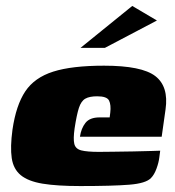

<svg xmlns="http://www.w3.org/2000/svg" viewBox="-20 -621 589 646"><path d="M250 5Q172 5 123.5 -3Q75 -11 50 -31.5Q25 -52 19.5 -89Q14 -126 22 -185Q34 -267 65 -313.5Q96 -360 159 -380Q222 -400 330 -400Q457 -400 502.5 -365Q548 -330 537 -253L524 -161H249Q253 -189 267.5 -207.5Q282 -226 315 -226H349L351 -242Q354 -268 347 -282.5Q340 -297 307 -297Q281 -297 267 -289Q253 -281 245.5 -258Q238 -235 231 -189Q226 -154 230 -137Q234 -120 253.5 -115Q273 -110 313 -110Q329 -110 361 -110.5Q393 -111 428 -111.5Q463 -112 489 -113Q515 -114 519 -114L516 -91Q514 -74 506.5 -53.5Q499 -33 488 -22Q471 -4 414.5 0.5Q358 5 250 5ZM251 -460 425 -601 508 -552 333 -460Z"/></svg>

Font: Genos Black
Style: Italic
Weight: 900
Italic angle: -8°
Version: Version 1.010